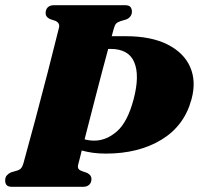

<svg xmlns="http://www.w3.org/2000/svg" viewBox="-35 -720 766 740"><path d="M266.5 -86.5Q263.5 -74.5 267.8 -69Q272 -63.5 281 -60.5L301 -53.5Q318 -44.5 317.5 -30Q317.5 -16.5 309 -8.2Q300.5 0 285.5 0H12Q-4.5 0 -10 -7.2Q-15.5 -14.5 -15 -25.5Q-15 -37 -8.5 -44.2Q-2 -51.5 7 -55.5L29 -62Q40 -65 45.5 -70.8Q51 -76.5 55 -89.5Q76.5 -167 101 -258.8Q125.5 -350.5 149.2 -442.5Q173 -534.5 192.5 -614Q196.5 -632 177.5 -640L157.5 -646.5Q140 -655 141 -670.5Q141 -683.5 149.2 -691.8Q157.5 -700 173 -700H446.5Q462.5 -700 468 -692.8Q473.5 -685.5 473.5 -674.5Q473 -663.5 466.8 -656Q460.5 -648.5 451.5 -645L429.5 -638.5Q418 -634.5 412.8 -629.2Q407.5 -624 404 -611Q399.5 -596 395.5 -580.5H449Q547.5 -580.5 610.8 -548.5Q674 -516.5 698 -461.5Q722 -406.5 703 -337Q675.5 -235 587.2 -181.5Q499 -128 373 -128Q345.5 -128 322.5 -131.2Q299.5 -134.5 280 -140Q276.5 -125 273 -111.5Q269.5 -98 266.5 -86.5ZM390.5 -531.5H382Q359 -447 335 -353.8Q311 -260.5 291 -183Q309 -178 328.5 -178Q374.5 -178 415.5 -213.5Q456.5 -249 480 -337.5Q504 -428.5 482.5 -480Q461 -531.5 390.5 -531.5Z"/></svg>

Font: Fraunces 144pt Soft Black
Style: Italic
Weight: 900
Italic angle: -16°
Version: Version 1.000;[b76b70a41]